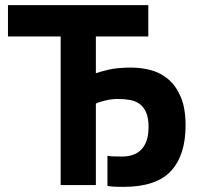

<svg xmlns="http://www.w3.org/2000/svg" viewBox="-20 -720 780 747"><path d="M353 0H216V-578H11V-700H557V-578H353V-435Q369 -441 403 -449Q437 -457 491 -457Q530 -457 567.5 -447Q605 -437 635 -411.5Q665 -386 683.5 -342.5Q702 -299 702 -232Q702 -116 645 -54.5Q588 7 461 7Q433 7 419.5 6Q406 5 398 3V-114Q405 -112 421.5 -111.5Q438 -111 455 -111Q505 -111 531.5 -140Q558 -169 558 -226Q558 -260 549 -281.5Q540 -303 524 -315Q508 -327 486 -331Q464 -335 438 -335Q415 -335 389.5 -329Q364 -323 353 -317Z"/></svg>

Font: PTSans
Style: Bold
Weight: 700
Designer: A.Korolkova, O.Umpeleva, V.Yefimov
Foundry: ParaType Ltd
Version: Version 2.003W OFL